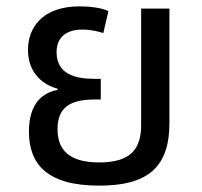

<svg xmlns="http://www.w3.org/2000/svg" viewBox="-20 -575 634 604"><path d="M292 9C444 9 513 -48 513 -188V-548H424V-182C424 -108 393 -64 292 -64C189 -64 161 -111 161 -169C161 -235 198 -262 278 -262H297V-327H278C218 -327 158 -341 158 -411C158 -454 184 -482 240 -482C265 -482 290 -476 305 -471L321 -540C302 -550 263 -555 231 -555C112 -555 68 -487 68 -418C68 -341 120 -307 161 -296V-292C117 -284 71 -253 71 -161C71 -57 130 9 292 9Z"/></svg>

Font: Noto Sans Thai
Style: Regular
Weight: 400
Designer: Monotype Design Team
Foundry: Monotype Imaging Inc.
Version: Version 1.901